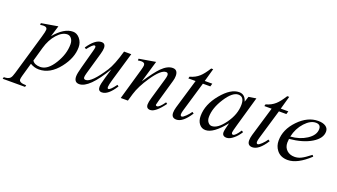

<svg xmlns="http://www.w3.org/2000/svg" viewBox="-175 -1098 3240 1846"><g transform="rotate(20 1445.0 -175.0)"><path d="M473.1 -319.3Q473.1 -210.9 390.6 -105Q300.3 11.7 184.6 11.7Q138.2 11.7 96.2 -13.7L57.6 122.1Q49.8 150.9 49.8 162.1Q49.8 196.3 124 196.3L119.1 214.4H-109.9L-105 196.3Q-60.1 196.3 -41.5 177.2Q-27.8 163.6 -15.6 120.1L105 -293.5Q122.6 -353.5 122.6 -371.6Q122.6 -399.4 86.4 -399.4Q71.8 -399.4 51.8 -395.5V-413.6L221.2 -442.4L186.5 -329.1Q281.2 -442.4 372.1 -442.4Q412.1 -442.4 442.4 -406.7Q473.1 -369.6 473.1 -319.3ZM389.6 -318.4Q389.6 -354.5 372.3 -377Q355 -399.4 330.1 -399.4Q277.8 -399.4 226.1 -341.8Q174.3 -284.2 148.9 -195.3L107.9 -50.8Q130.4 -15.6 189.5 -15.6Q265.1 -15.6 329.1 -121.1Q389.6 -220.2 389.6 -318.4Z M971.2 -430.2 885.7 -139.6Q867.7 -77.6 867.7 -59.1Q867.7 -40.5 878.9 -40.5Q897.5 -40.5 947.3 -107.9L961.9 -97.2Q894 11.7 830.1 11.7Q791.5 11.7 791.5 -31.2Q791.5 -58.6 811.5 -127L841.3 -229Q699.7 11.7 598.1 11.7Q545.9 11.7 545.9 -49.8Q545.9 -79.1 564.5 -146L615.2 -333Q623.5 -363.3 623.5 -373.5Q623.5 -388.7 610.8 -388.7Q592.8 -388.7 545.4 -327.1L528.8 -337.9Q599.6 -442.4 663.6 -442.4Q704.6 -442.4 704.6 -395.5Q704.6 -372.6 693.4 -333L629.9 -111.8Q621.6 -82 621.6 -68.8Q621.6 -47.4 643.6 -47.4Q702.6 -47.4 813.5 -218.3Q856 -284.2 897.5 -430.2Z M1459 -99.1Q1378.4 11.7 1325.2 11.7Q1283.7 11.7 1283.7 -31.2Q1283.7 -55.2 1296.4 -98.1L1358.9 -313.5Q1367.7 -343.8 1367.7 -357.4Q1367.7 -383.8 1345.2 -383.8Q1293 -383.8 1212.4 -265.6Q1140.6 -160.2 1115.2 -75.2L1093.3 0H1020L1111.8 -319.3Q1122.6 -357.4 1122.6 -371.1Q1122.6 -399.4 1086.4 -399.4Q1071.8 -399.4 1051.8 -395.5V-413.6L1221.2 -442.4L1155.8 -220.2Q1234.9 -338.4 1280.3 -384.3Q1338.4 -442.4 1392.6 -442.4Q1444.8 -442.4 1444.8 -379.4Q1444.8 -354 1436.5 -326.2L1371.1 -98.1Q1360.4 -59.6 1360.4 -55.7Q1360.4 -44.4 1375 -44.4Q1398.4 -44.4 1444.3 -109.9Z M1800.3 -430.2 1791.5 -399.4H1715.3L1626 -97.2Q1617.2 -67.9 1617.2 -52.7Q1617.2 -32.7 1631.8 -32.7Q1643.6 -32.7 1669.9 -58.1Q1696.3 -83.5 1713.4 -109.9L1730 -99.1Q1658.7 12.7 1592.3 12.7Q1541.5 12.7 1541.5 -40.5Q1541.5 -64.5 1550.8 -97.2L1640.6 -399.4H1566.4L1571.3 -418.5Q1627.9 -433.6 1666.5 -468.8Q1699.2 -498 1740.7 -564H1760.7L1723.1 -430.2Z M2247.1 -442.4 2159.7 -137.7Q2139.6 -67.4 2139.6 -56.6Q2139.6 -36.6 2154.8 -36.6Q2177.2 -36.6 2221.2 -104L2237.8 -93.3Q2211.9 -50.3 2175.8 -20.5Q2137.2 11.7 2106 11.7Q2061 11.7 2061 -29.8Q2061 -49.8 2082 -127.9Q1971.2 11.7 1889.6 11.7Q1850.6 11.7 1825.7 -19.3Q1800.8 -50.3 1800.8 -101.1Q1800.8 -218.8 1895 -332Q1986.3 -442.4 2072.3 -442.4Q2132.3 -442.4 2151.9 -374L2170.4 -430.2ZM2132.8 -336.9Q2132.8 -417.5 2072.3 -417.5Q2012.7 -417.5 1945.8 -313.7Q1878.9 -210 1878.9 -118.2Q1878.9 -84 1897 -63.5Q1912.6 -45.4 1933.6 -45.4Q1994.1 -45.4 2061.5 -138.2Q2132.8 -235.8 2132.8 -336.9Z M2578.1 -430.2 2569.3 -399.4H2493.2L2403.8 -97.2Q2395 -67.9 2395 -52.7Q2395 -32.7 2409.7 -32.7Q2421.4 -32.7 2447.8 -58.1Q2474.1 -83.5 2491.2 -109.9L2507.8 -99.1Q2436.5 12.7 2370.1 12.7Q2319.3 12.7 2319.3 -40.5Q2319.3 -64.5 2328.6 -97.2L2418.5 -399.4H2344.2L2349.1 -418.5Q2405.8 -433.6 2444.3 -468.8Q2477.1 -498 2518.6 -564H2538.6L2501 -430.2Z M2985.8 -371.1Q2985.8 -301.3 2899.4 -249Q2813 -196.8 2674.8 -183.6Q2671.9 -161.6 2671.9 -144.5Q2671.9 -96.2 2703.6 -67.4Q2733.9 -39.6 2781.7 -39.6Q2814.9 -39.6 2845.2 -53.7Q2880.9 -70.3 2940.4 -117.2L2952.1 -103Q2830.1 11.7 2731 11.7Q2656.2 11.7 2617.7 -39.1Q2586.4 -79.1 2586.4 -134.8Q2586.4 -248.5 2679.7 -345.5Q2772.9 -442.4 2881.8 -442.4Q2929.7 -442.4 2957.8 -423.6Q2985.8 -404.8 2985.8 -371.1ZM2915.5 -371.1Q2915.5 -418.5 2865.2 -418.5Q2810.1 -418.5 2754.9 -358.9Q2697.8 -296.9 2678.7 -209Q2772 -215.8 2841.3 -260.3Q2915.5 -308.1 2915.5 -371.1Z"/></g></svg>

Font: Dai Banna SIL Light
Style: Oblique
Weight: 400
Italic angle: -11°
Designer: Victor Gaultney
Foundry: SIL International
Version: Version 2.000